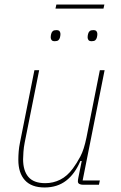

<svg xmlns="http://www.w3.org/2000/svg" viewBox="-20 -816 535 848"><path d="M153 -506 89 -186Q85 -166 83.5 -145Q82 -124 82 -113Q82 -62 105.5 -34.5Q129 -7 180 -7Q215 -7 246 -22.5Q277 -38 302 -72Q319 -95 335 -125Q351 -155 362 -209L421 -506H442L345 -19H421L417 0H347Q337 0 330.5 -3.5Q324 -7 324 -15Q324 -21 326 -31L341 -105H335Q311 -48 272 -18Q233 12 177 12Q119 12 90 -20Q61 -52 61 -110Q61 -127 62.5 -146.5Q64 -166 68 -185L132 -506ZM229 -796H441L437 -778H225ZM222 -634Q211 -634 207.5 -639.5Q204 -645 204 -651Q204 -658 206 -666Q208 -674 213 -678.5Q218 -683 229 -683Q240 -683 243.5 -677.5Q247 -672 247 -666Q247 -659 245 -651Q243 -643 238 -638.5Q233 -634 222 -634ZM385 -634Q374 -634 370.5 -639.5Q367 -645 367 -651Q367 -658 369 -666Q371 -674 376 -678.5Q381 -683 392 -683Q403 -683 406.5 -677.5Q410 -672 410 -666Q410 -659 408 -651Q406 -643 401 -638.5Q396 -634 385 -634Z"/></svg>

Font: IBM Plex Sans Cond Thin
Style: Italic
Weight: 100
Width: 3
Italic angle: -11°
Designer: Mike Abbink, Paul van der Laan, Pieter van Rosmalen
Foundry: Bold Monday
Version: Version 1.3